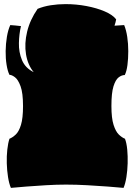

<svg xmlns="http://www.w3.org/2000/svg" viewBox="-20 -897 652 934"><path d="M33 17Q24 -4 19 -36Q14 -68 13 -102.5Q12 -137 15.5 -169Q19 -201 26 -222Q41 -228 56.5 -242.5Q72 -257 82 -289.5Q92 -322 92 -381Q92 -445 80 -477.5Q68 -510 52.5 -521.5Q37 -533 26 -533Q17 -551 12 -582Q7 -613 7.5 -648.5Q8 -684 13.5 -717.5Q19 -751 30 -775Q43 -774 55 -773Q67 -772 82 -770Q73 -732 72 -687.5Q71 -643 87 -604.5Q103 -566 144 -546Q115 -581 106.5 -633Q98 -685 112 -743Q126 -801 163 -854Q192 -866 227 -871.5Q262 -877 299 -877Q351 -877 401 -867.5Q451 -858 489.5 -841.5Q528 -825 545 -803Q544 -796 542 -788.5Q540 -781 537 -772L584 -775Q594 -751 599 -717.5Q604 -684 604 -648Q604 -612 600 -581Q596 -550 587 -532Q572 -532 557 -520.5Q542 -509 532 -477Q522 -445 522 -381Q522 -322 532.5 -289.5Q543 -257 558 -242.5Q573 -228 588 -222Q596 -201 599 -169Q602 -137 601 -102.5Q600 -68 595 -36Q590 -4 581 17Q551 14 504 10.5Q457 7 404 4Q351 1 301 1Q255 1 204.5 4Q154 7 108.5 10.5Q63 14 33 17Z"/></svg>

Font: Oi
Style: Regular
Weight: 400
Designer: Kostas Bartsokas, Mohamad Dakak
Foundry: Foundry5
Version: Version 4.000